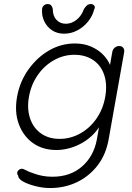

<svg xmlns="http://www.w3.org/2000/svg" viewBox="-20 -741 663 961"><path d="M355.5 -523.4Q400.4 -523.4 436 -507.8Q471.7 -492.2 495.6 -467.8Q519.5 -443.4 530.8 -415.5Q542 -387.7 537.1 -363.3L525.4 -386.7L542 -480.5Q543.9 -493.2 553.7 -502Q563.5 -510.7 576.2 -510.7Q589.8 -510.7 596.7 -502Q603.5 -493.2 601.6 -480.5L524.4 -46.9Q510.7 33.2 467.8 87.9Q424.8 142.6 363.8 171.4Q302.7 200.2 230.5 200.2Q195.3 200.2 158.2 190.9Q121.1 181.6 96.2 168Q71.3 154.3 71.3 138.7Q64.5 129.9 66.4 121.6Q68.4 113.3 77.1 107.4Q88.9 100.6 99.1 106Q109.4 111.3 128.9 120.1Q138.7 123 154.3 128.9Q169.9 134.8 192.9 139.2Q215.8 143.6 242.2 143.6Q332 143.6 390.6 92.3Q449.2 41 464.8 -43L481.4 -138.7L491.2 -135.7Q476.6 -99.6 451.2 -72.8Q425.8 -45.9 394 -27.3Q362.3 -8.8 328.6 0.5Q294.9 9.8 262.7 9.8Q193.4 9.8 145 -24.9Q96.7 -59.6 74.2 -119.6Q51.8 -179.7 65.4 -256.8Q79.1 -333 122.6 -393.6Q166 -454.1 226.1 -488.8Q286.1 -523.4 355.5 -523.4ZM352.5 -466.8Q297.9 -466.8 249.5 -439.5Q201.2 -412.1 168.5 -364.7Q135.7 -317.4 125 -256.8Q114.3 -197.3 130.4 -148.9Q146.5 -100.6 185.1 -73.2Q223.6 -45.9 278.3 -45.9Q333 -45.9 381.3 -72.8Q429.7 -99.6 462.9 -147.5Q496.1 -195.3 506.8 -256.8Q517.6 -318.4 501.5 -366.2Q485.4 -414.1 446.3 -440.4Q407.2 -466.8 352.5 -466.8ZM300.8 -572.3Q266.6 -572.3 241.2 -588.9Q215.8 -605.5 202.1 -633.3Q188.5 -661.1 190.4 -693.4Q190.4 -704.1 198.2 -712.4Q206.1 -720.7 217.8 -720.7Q230.5 -720.7 236.3 -713.9Q242.2 -707 244.1 -696.3Q244.1 -661.1 262.7 -641.6Q281.2 -622.1 309.6 -622.1Q337.9 -622.1 362.8 -641.6Q387.7 -661.1 400.4 -696.3Q407.2 -707 415 -713.9Q422.9 -720.7 434.6 -720.7Q445.3 -720.7 451.7 -712.9Q458 -705.1 451.2 -693.4Q443.4 -661.1 420.9 -633.3Q398.4 -605.5 367.2 -588.9Q335.9 -572.3 300.8 -572.3Z"/></svg>

Font: Quicksand
Style: Italic
Weight: 400
Designer: Andrew Paglinawan
Foundry: Andrew Paglinawan
Version: Version 3.006